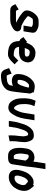

<svg xmlns="http://www.w3.org/2000/svg" viewBox="1542 -2346 994 4119"><g transform="rotate(90 2039.5 -286.0)"><path d="M531.6 -250C507.8 -258.4 483.1 -274.1 463.1 -285C447.2 -294.5 426.1 -303.3 411.7 -314L399.3 -324C391.9 -330.5 362.2 -352.3 353.9 -359C347 -365.8 338.6 -371.2 332 -379H330C327.3 -380.5 325.9 -383.4 325.3 -387C325.8 -390 325.8 -390 326.2 -393C333.9 -411.7 339.7 -428.6 350.2 -443C359.2 -458.4 380.2 -493 402.1 -493C406.2 -493.7 409.6 -494 412.2 -494H485.2C492.3 -492.8 503 -491.4 509.6 -490C517.1 -490 528.8 -484.5 536.2 -481C545.4 -476 545.4 -476 550.9 -473C553.6 -471 553.6 -471 556.3 -469L528.4 -293H651.4L679.8 -472C690.8 -541.4 651.9 -571.9 604.8 -592C585.5 -603.2 560.8 -611.3 534.2 -614L514.6 -616C508 -616.7 501.4 -617 494.7 -617H431.7C407.8 -617 387.3 -613.5 367.8 -605C307.2 -583.6 268.3 -531.3 235.5 -477C203.1 -424.6 191 -352 217.3 -311C239.1 -274.1 277.6 -252.8 311.5 -224C332.9 -205 361.6 -193 387 -177C409.6 -163.3 437.2 -148.3 465.7 -137C462.9 -136.3 460.5 -135.7 458.4 -135L442.1 -133C436.6 -132.3 431.6 -132 426.9 -132C420.8 -131.3 414.7 -131 408.7 -131H215.7C214.4 -131 213.1 -131.3 211.9 -132H210.9L180.9 -189L68.8 -119C78.9 -99.2 90.9 -81 99.5 -60C114.5 -31.5 149.2 -8 196.3 -8H389.3C396.6 -8 404.3 -8.3 412.4 -9C461.5 -9 506.5 -22.7 541.7 -42L561.2 -52C582 -62.6 598.1 -70.9 615.9 -88C650.7 -120.2 663.8 -162.5 642.8 -201C626.7 -229.8 602.5 -239.8 561.6 -244C551.8 -244 538.5 -250 531.6 -250Z M1153 -322C1143.6 -322 1128.8 -320 1118.7 -320H1008.7C1014.6 -336.4 1019.3 -349.2 1028.3 -368C1042.5 -399.3 1058.3 -427 1097.6 -427C1148.2 -422.7 1188.2 -412.8 1193.6 -370C1193.4 -368.7 1193.5 -367.3 1194 -366C1192.9 -359.3 1191.7 -354 1190.4 -350C1187.3 -330 1170 -326.1 1153 -322ZM1317.4 -369C1319.3 -385 1318.8 -398.7 1315.9 -410C1313.3 -433.2 1304.8 -455.4 1292.8 -472C1261.2 -520.2 1201.8 -546.1 1120.1 -550C1037.6 -550 985.9 -511.9 946.5 -458C926.2 -428.8 908.8 -388.9 894.9 -353C894.8 -352 894.8 -352 894.4 -350L879.6 -370L773.9 -290L811.5 -237C823 -220.2 838.8 -210.2 861.5 -205C860.9 -201.7 860.7 -198.3 860.9 -195C861.6 -156.4 865.1 -124.6 877 -95C898.6 -32 951.9 13.9 1029.6 28C1059.2 34.6 1087.9 40 1123.7 40H1147.7C1182.4 40 1210.5 27.8 1233.9 13C1251.5 1.2 1280.1 -19.1 1293.5 -35C1314 -58.5 1337 -79.2 1359 -101L1278.7 -181L1231.2 -134C1221.9 -124.9 1214 -117.1 1204.8 -106C1199.4 -101.4 1182.5 -89.7 1179.9 -88C1174.7 -84.9 1171 -83 1163.1 -83H1144.1C1139.5 -83 1134.9 -83.3 1130.3 -84C1102.9 -86.8 1077.6 -88.8 1054.4 -97C1008.2 -111.5 989.8 -146.7 985.2 -197H1099.2C1218.9 -197 1298.4 -248.8 1317.4 -369Z M1859.1 -405 1858.4 -400C1857.5 -394.7 1856.2 -388.7 1854.5 -382C1843.6 -335.5 1831.4 -289.9 1813.3 -248C1806 -232.1 1794.9 -199.4 1783.6 -187C1775.9 -177.7 1765.1 -165 1750.1 -165C1744.7 -164.3 1739.6 -164 1735 -164C1720.4 -165.6 1695.9 -167.8 1694.7 -181C1690.9 -198.6 1692.9 -220.1 1696.8 -245C1700.4 -267.6 1703.7 -271.1 1711 -297C1720 -328.6 1738.3 -355.4 1757.1 -376C1770.4 -390.7 1786.5 -411 1812.1 -411C1818.8 -411 1825 -410.7 1830.9 -410C1833.6 -410 1838.5 -409.3 1845.6 -408ZM1987.2 -437 1959.2 -494 1965.9 -511 1891.6 -528C1876.8 -531.3 1864.4 -533 1854.4 -533C1846.5 -533.7 1838.9 -534 1831.6 -534C1776.8 -534 1735.7 -512 1702.3 -482C1655 -441.1 1613.1 -384.8 1591.7 -314C1582.7 -284 1579.1 -278.5 1574.1 -247C1571.9 -233 1570.2 -220 1568.9 -208C1560.9 -130.2 1585.2 -77.5 1641.9 -56C1695.7 -33 1773.7 -38.7 1819.9 -69L1812.3 -21C1809.5 -10.5 1805.4 0.7 1802.4 10C1798.3 14.7 1794.6 19.3 1791.2 24C1772.7 40 1746.9 54.8 1717.8 58C1708.5 60 1708.5 60 1699.2 62C1680.9 64.2 1646.6 68 1625.2 68C1614.7 68 1597.5 65.9 1594.8 58C1589.2 49.3 1584.6 35.2 1580.9 26L1559 -38L1440.3 17L1462.2 81C1469.4 99.8 1476.5 121.7 1488.3 137C1509.9 169.4 1548 191 1605.7 191C1632.2 191 1676.3 186.9 1700 183C1712.3 181 1712.3 181 1724.6 179C1787.5 165 1844.5 136.5 1882.4 92C1888.5 85 1888.5 85 1894.6 78C1913.4 54.1 1926.3 21.8 1934.2 -14L1945 -82C1948.1 -97.3 1950.7 -114.7 1952.7 -134C1958.5 -188.6 1967.8 -259.2 1973.7 -314C1977.2 -346.3 1978.5 -381.8 1983.4 -413Z M2140.6 -553 2118.1 -493 2111.9 -479C2107.1 -465.7 2103.4 -450.7 2100.7 -434L2093.9 -391C2084.2 -329.3 2087.5 -263.6 2090.7 -213C2093.3 -174.3 2100.2 -151.1 2108.8 -119C2120.6 -82.5 2135.9 -60.7 2155.2 -33C2174.4 -3.1 2205.8 19.8 2249.6 28C2314.2 44.8 2372.4 14.9 2403.5 -22C2463.5 -96.9 2507.1 -196.3 2526.5 -319L2559.6 -528H2436.6L2403.5 -319C2402.2 -310.3 2400.4 -301.7 2398.4 -293C2395.4 -274.2 2391.1 -256.4 2385.9 -239C2371.6 -200.7 2360.5 -163.3 2339.9 -132C2335.9 -123.9 2317 -92 2312.6 -92C2307.8 -91.3 2304.1 -91 2301.4 -91L2289.7 -93C2277.4 -96.2 2267 -102.3 2262.7 -112L2253 -126C2231.4 -157.9 2218.8 -192.5 2215 -240C2213.2 -284 2208.5 -337.8 2216.9 -391L2223.7 -434C2225 -442 2226.7 -448.3 2228.7 -453C2238 -477.7 2247.2 -502.3 2256.5 -527Z M2855.1 -392H2861.1C2863.5 -392 2877 -392.4 2878.5 -388C2891.5 -372.5 2898.1 -338.7 2901.2 -317C2903.9 -305.7 2905.5 -299.7 2903.5 -287C2900.5 -253.6 2901.5 -224 2895.9 -189C2895.2 -180.3 2894.2 -172 2893 -164L2889.5 -142C2886.7 -124.6 2887 -111.8 2886.2 -96L2886 -76C2886.1 -72 2885.9 -68.7 2885.5 -66C2884 -56.7 2883.2 -47.7 2883.2 -39L2885.4 29L3010.2 5L3007.8 -62L3008.5 -66C3009.7 -74 3010.4 -82.7 3010.6 -92L3010.7 -112C3011.3 -120 3011.5 -127.3 3011.2 -134L3016 -164C3017.2 -172 3018.3 -181 3019.3 -191C3023.9 -220.1 3023.7 -243.8 3025.9 -271C3027 -284 3027 -284 3028 -297C3028.6 -309 3028.7 -320 3028.3 -330C3023.4 -383.1 3008.1 -440.7 2979.2 -475C2955.4 -503.3 2933.9 -515 2880.6 -515C2854.3 -515 2828.6 -507.1 2806.4 -501C2788.9 -496.8 2773.1 -486.1 2761.4 -476C2751.8 -467.7 2739.5 -456.9 2734.6 -452C2709 -429.9 2693.6 -397.3 2674.3 -368C2655.1 -335.3 2642.2 -292.6 2630.8 -251C2619.9 -213.9 2603.8 -175.8 2597.1 -133L2572.5 22H2695.5L2720.1 -133C2725.9 -169.9 2738.8 -200.2 2750.1 -234C2758.1 -261.6 2765.6 -291.4 2778.2 -317C2783.6 -326 2783.6 -326 2789.1 -335C2791.9 -340.3 2795.5 -346.3 2799.9 -353C2803.4 -358.9 2805.5 -364.9 2810.1 -367C2814.1 -371 2820.7 -376.7 2829.8 -384C2830.3 -387.2 2852.4 -391.2 2855.1 -392Z M3575.7 -560 3607.8 -763H3484.8L3452.7 -560C3449.8 -542 3447.5 -523 3445.7 -503C3422.1 -517.8 3389.4 -530.2 3347.5 -527C3339.5 -527 3331.7 -526.3 3324.2 -525C3288.9 -518.8 3270 -512.3 3242.8 -491C3204.8 -461.6 3177.2 -424.4 3167.7 -364L3156.2 -292C3152.9 -270.9 3152.6 -252.8 3151.2 -235C3149.6 -216 3152 -199.7 3151.7 -181C3153.4 -138.5 3160.1 -94.6 3174.7 -61C3199.5 -6.1 3235 38 3322 38H3376C3437.5 38 3493.5 9.5 3502.8 -49L3549.2 -342C3551.1 -354 3552.8 -367 3554.3 -381C3554.3 -381 3556.7 -383 3556.7 -383C3556.7 -383 3555.1 -386 3554.3 -386C3555 -390 3555 -390 3555.6 -394L3558.4 -424C3565.3 -467.9 3567.9 -516 3574.9 -560ZM3294.7 -382C3296.6 -385.3 3298.4 -388.3 3300.1 -391C3300.8 -395.2 3307.3 -398 3310.7 -401C3316.7 -401 3324.2 -404 3332.2 -404C3362.8 -404 3376.9 -391.9 3392.1 -378C3393.8 -376 3393.8 -376 3399.7 -369C3404 -363 3408.2 -357.7 3412.1 -353L3424.6 -337L3384.7 -85H3340.7C3336 -85 3330.7 -85.3 3324.8 -86C3317 -86 3313.8 -88.5 3308.9 -93C3295.6 -105.2 3285.4 -126.7 3281.6 -148C3273.4 -190.5 3269.6 -236.2 3278.1 -290L3289.9 -364C3290.9 -370.5 3293.8 -376.5 3294.7 -382Z M3754.4 -116C3754.5 -116.7 3754.2 -117 3753.5 -117C3751.9 -123.7 3750.3 -130 3748.5 -136C3747.3 -149.4 3748.3 -163.5 3747 -177C3747.8 -182 3747.8 -182 3748.8 -188C3769.7 -278.9 3794.4 -348.1 3857.1 -386H3863.1C3868.5 -386 3873.5 -386.3 3878.3 -387C3878.9 -386.3 3879.5 -386 3880.1 -386C3881.4 -385.3 3882.9 -384.3 3884.7 -383L3933.7 -339L3937.2 -342C3946.5 -320.9 3953.8 -295.7 3948.7 -263C3946.7 -255 3945.2 -247.7 3944.2 -241C3938.2 -219.9 3931.6 -203.4 3922.5 -186C3912.8 -169.9 3898.9 -143.8 3884.2 -134C3863 -115.7 3839.4 -100 3802.8 -100C3796.2 -100 3791.6 -100.3 3789 -101C3774.1 -101 3761.2 -107.9 3754.4 -116ZM3945 -499C3927.3 -508.6 3907.9 -509 3882.6 -509C3848.5 -509 3825.2 -500.2 3797.8 -485C3761.6 -462.6 3735.1 -438.9 3710 -404C3670.2 -351.6 3646 -276.4 3628.4 -198C3620.4 -166.1 3624.5 -139.8 3624.1 -114C3624.4 -97 3629.2 -84.3 3633.1 -70C3640.3 -44.3 3649.1 -31 3669.1 -13C3697.6 11.3 3729.7 23 3784.4 23C3810.2 23 3833.5 18.5 3854.1 12C3891 3.1 3927.4 -22.8 3955.1 -45C3984.1 -68.6 4012.5 -107.5 4030.6 -143C4045 -168.7 4059.5 -199.1 4064.9 -233C4068 -246 4068 -246 4071 -259C4081.5 -325.4 4069.3 -383.8 4043.7 -421C4033.6 -438.7 4027.9 -447.2 4013.3 -463L3967.2 -519Z"/></g></svg>

Font: Tape
Style: It
Weight: 500
Foundry: Cannot Into Space Fonts
Version: Version 0.97